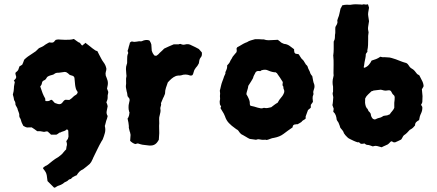

<svg xmlns="http://www.w3.org/2000/svg" viewBox="-20 -667 2040 897"><path d="M486 -237Q485 -236 485.5 -234.5Q486 -233 485 -231Q482 -221 483 -212Q483 -201 477 -189Q479 -185 480.5 -180.5Q482 -176 483 -171Q481 -160 478.5 -148Q476 -136 483 -125Q482 -119 480 -113Q478 -107 476 -102Q475 -97 473.5 -92Q472 -87 470 -79Q470 -81 469.5 -80Q469 -79 470 -77Q474 -61 470 -46Q466 -31 460 -16Q459 -15 458 -12.5Q457 -10 455 -8Q444 11 434.5 31Q425 51 415 71Q414 75 411 80Q408 85 406 90Q402 96 399 99Q392 105 384 111.5Q376 118 368 124Q358 128 351 135Q344 142 338 152Q331 154 325 158Q319 160 314 166Q312 170 307 170Q302 171 298.5 175Q295 179 290 181Q281 184 274 191Q265 197 255 200Q250 201 245 204.5Q240 208 236 210Q234 209 233 209Q232 209 232 209L202 179Q200 161 198.5 152.5Q197 144 193.5 137.5Q190 131 181 120Q182 118 182 117Q182 116 183 115Q186 113 190 110Q194 107 198 106Q206 101 212 95.5Q218 90 225 85Q231 80 238 75.5Q245 71 252 67Q259 62 265.5 56.5Q272 51 277 44Q280 40 283 37Q286 34 289 31Q290 27 290 23.5Q290 20 291 17Q295 7 290 -6V-8L297 -18Q297 -17 298.5 -23Q300 -29 300 -29Q300 -38 299.5 -43.5Q299 -49 299 -57Q295 -62 293.5 -62.5Q292 -63 290 -61Q286 -57 280 -55Q274 -53 268 -51Q267 -51 264 -49Q261 -47 259 -48L246 -39Q245 -39 244.5 -38.5Q244 -38 243 -38H218Q215 -42 211 -45Q207 -48 204 -52Q197 -54 193.5 -52.5Q190 -51 185 -51L168 -54H154Q147 -59 141 -63.5Q135 -68 128 -72Q111 -71 106 -71.5Q101 -72 89 -79Q87 -82 86 -85Q85 -88 83 -91Q80 -97 78.5 -103.5Q77 -110 74 -115Q70 -119 70 -126Q71 -134 68 -140.5Q65 -147 63 -154Q62 -161 58 -167Q54 -173 52 -179Q53 -190 46 -199Q44 -213 40 -225Q45 -243 45 -255Q45 -263 46.5 -269.5Q48 -276 49 -283Q48 -285 47 -287.5Q46 -290 44 -291H45L51 -297Q54 -299 56 -307Q55 -311 54 -314.5Q53 -318 52 -322Q52 -327 53 -328Q63 -336 65 -340Q67 -344 71 -357Q72 -358 74.5 -359Q77 -360 78 -361Q78 -361 84 -365Q86 -370 88.5 -375.5Q91 -381 93 -388Q101 -396 110.5 -403Q120 -410 130 -416Q143 -424 147 -427.5Q151 -431 162 -442Q169 -445 176.5 -448.5Q184 -452 191 -458Q196 -461 201 -464Q206 -467 210 -469Q215 -468 218.5 -468Q222 -468 225 -468Q231 -469 234 -473.5Q237 -478 241 -481Q251 -484 263 -482Q268 -482 273.5 -481.5Q279 -481 284 -481Q295 -481 305.5 -481.5Q316 -482 325 -485Q333 -480 339.5 -474.5Q346 -469 353 -467Q355 -464 357 -462Q359 -460 360 -458Q364 -452 368 -457Q370 -459 371 -460Q372 -461 374 -462Q375 -463 376.5 -464.5Q378 -466 379 -467Q384 -463 390 -458.5Q396 -454 401 -450Q406 -446 411.5 -441.5Q417 -437 422 -434Q426 -430 435 -428Q437 -424 439 -420Q441 -416 443 -412Q448 -403 452.5 -394Q457 -385 463 -377Q474 -363 477 -346Q477 -339 474.5 -332Q472 -325 474 -314Q476 -309 478.5 -302.5Q481 -296 483 -289Q485 -279 483.5 -270.5Q482 -262 480 -253Q482 -249 483 -245.5Q484 -242 486 -237ZM343 -237Q338 -244 335 -251Q334 -256 332.5 -261Q331 -266 331 -270Q330 -275 330 -280.5Q330 -286 329 -291Q328 -296 328 -301.5Q328 -307 323 -311Q320 -313 315.5 -314Q311 -315 306 -317Q302 -321 297.5 -324.5Q293 -328 289 -330Q285 -331 282 -331Q273 -330 264.5 -328.5Q256 -327 247 -327Q245 -327 242 -326Q239 -325 237 -324Q232 -319 225.5 -317.5Q219 -316 213 -314Q209 -313 204 -310Q199 -307 197 -302Q194 -296 189.5 -293.5Q185 -291 181 -289Q177 -285 176.5 -281.5Q176 -278 175 -275Q174 -271 172 -268.5Q170 -266 168 -263Q174 -244 179 -231.5Q184 -219 191 -207Q192 -203 191.5 -200.5Q191 -198 193 -195Q200 -194 206 -195Q212 -196 217 -200Q218 -201 220 -200.5Q222 -200 223 -200Q227 -196 230 -192.5Q233 -189 236 -186Q244 -183 251 -181Q258 -179 265 -182Q271 -186 275 -192.5Q279 -199 286 -201Q290 -201 294.5 -200.5Q299 -200 304 -200Q306 -202 309.5 -204Q313 -206 315 -208Q320 -213 324.5 -217Q329 -221 335 -224Q342 -229 343 -237Z M923 -422Q925 -406 918 -399Q913 -393 911.5 -386Q910 -379 909 -371Q907 -368 905.5 -365Q904 -362 902 -359Q898 -355 894.5 -350Q891 -345 888 -340Q886 -336 885 -331Q884 -326 882 -321Q881 -320 880.5 -318.5Q880 -317 879 -316Q878 -315 876.5 -315Q875 -315 874 -314H869Q847 -323 826 -315Q822 -314 819 -314Q816 -314 812 -314Q809 -313 806.5 -313Q804 -313 802 -312Q790 -307 781 -299Q772 -291 764 -282Q760 -270 755.5 -257.5Q751 -245 751 -230Q751 -229 750 -226.5Q749 -224 748 -222Q747 -218 745.5 -215.5Q744 -213 742 -209Q740 -203 737 -197Q734 -191 732 -185Q734 -178 731.5 -172Q729 -166 729 -160Q731 -151 729.5 -143.5Q728 -136 726 -128Q723 -119 723.5 -109.5Q724 -100 724 -91Q723 -80 723.5 -68Q724 -56 724 -45Q724 -38 723 -30Q722 -22 722 -14Q719 -8 717 -6Q710 5 700 9.5Q690 14 678 13Q670 12 661.5 11Q653 10 645 9Q641 8 635 6.5Q629 5 624 3Q620 4 617.5 4.5Q615 5 612 6Q599 2 588 -9Q589 -16 589 -23Q589 -30 590 -37Q589 -40 588.5 -44.5Q588 -49 586 -53Q585 -59 583 -65Q581 -71 582 -78Q581 -93 576 -113Q578 -115 579.5 -118.5Q581 -122 582 -125Q583 -128 583.5 -130.5Q584 -133 584 -136Q584 -138 585 -139.5Q586 -141 584 -143Q583 -146 582.5 -149.5Q582 -153 581 -156Q580 -166 581 -176Q582 -180 582.5 -183.5Q583 -187 584 -191Q586 -196 585.5 -202Q585 -208 580 -212Q579 -213 578.5 -214.5Q578 -216 576 -217Q575 -222 574.5 -228Q574 -234 572 -239Q571 -246 569.5 -252Q568 -258 568 -265Q570 -277 569 -288.5Q568 -300 571 -312Q571 -314 570.5 -317Q570 -320 570 -322Q569 -333 568.5 -344Q568 -355 572 -366Q574 -370 574 -375Q574 -380 574 -385Q574 -394 574.5 -402.5Q575 -411 579 -419Q579 -422 576 -429Q578 -434 579.5 -439.5Q581 -445 582 -450Q584 -455 585 -459.5Q586 -464 587 -468Q593 -474 598 -473Q608 -470 618.5 -472.5Q629 -475 639 -474Q642 -474 645 -475.5Q648 -477 651 -478Q668 -483 679 -477Q686 -465 687 -459Q688 -453 689 -430Q692 -419 700 -409Q702 -407 706.5 -406.5Q711 -406 713 -408Q717 -411 720 -413.5Q723 -416 726 -420Q732 -425 737.5 -430.5Q743 -436 747 -440Q758 -445 768.5 -450Q779 -455 792 -460H815L817 -461Q818 -461 818.5 -461.5Q819 -462 820 -461L823 -462Q835 -456 844 -459Q860 -464 875 -455Q884 -451 892 -447Q900 -443 909 -438Q912 -434 916 -430Q920 -426 923 -422Z M1448 -273Q1451 -261 1447 -251Q1445 -246 1444 -241Q1443 -236 1444 -231Q1445 -230 1444.5 -228.5Q1444 -227 1444 -225Q1440 -217 1440.5 -208Q1441 -199 1442 -191L1432 -177V-164Q1430 -162 1427 -159.5Q1424 -157 1419 -153Q1417 -146 1413.5 -138Q1410 -130 1408 -123V-113Q1404 -109 1398 -106Q1392 -103 1388 -97Q1384 -94 1380 -92Q1376 -90 1371 -87Q1369 -86 1366.5 -86.5Q1364 -87 1362 -86Q1347 -86 1347 -72Q1336 -65 1325.5 -57Q1315 -49 1304 -41Q1287 -28 1260 -23Q1251 -22 1243 -18.5Q1235 -15 1226 -13Q1224 -13 1221 -14Q1218 -15 1216 -14Q1204 -13 1191 -16Q1187 -17 1183 -16Q1179 -15 1176 -14Q1169 -15 1162 -16Q1155 -17 1147 -18Q1138 -22 1130.5 -27Q1123 -32 1115 -36Q1109 -38 1104 -43Q1099 -48 1096 -53Q1095 -55 1093.5 -56.5Q1092 -58 1090 -60Q1087 -62 1084 -63.5Q1081 -65 1078 -68Q1062 -79 1049.5 -92Q1037 -105 1031 -124Q1026 -137 1019 -147Q1017 -151 1014.5 -154.5Q1012 -158 1010 -162Q1011 -164 1013 -170Q1011 -173 1009 -176Q1007 -179 1007 -183Q1007 -186 1006.5 -189.5Q1006 -193 1007 -197Q1009 -204 1008 -211Q1007 -218 1008 -225Q1009 -231 1007.5 -238Q1006 -245 1009 -251Q1011 -258 1012 -264Q1013 -270 1015 -276Q1017 -282 1019 -287.5Q1021 -293 1023 -298Q1025 -304 1027 -310Q1029 -316 1033 -323Q1033 -325 1033 -328Q1033 -331 1034 -332Q1038 -340 1040 -347Q1042 -354 1041 -361Q1045 -366 1048 -369Q1051 -372 1053 -376Q1055 -381 1057.5 -385.5Q1060 -390 1063 -394Q1066 -402 1072 -408Q1076 -413 1079 -416.5Q1082 -420 1084 -422Q1087 -428 1086 -432.5Q1085 -437 1085 -440Q1087 -445 1088 -446Q1091 -447 1093.5 -449Q1096 -451 1099 -452Q1107 -457 1116 -462Q1125 -467 1134 -470Q1143 -476 1152.5 -478.5Q1162 -481 1172 -484Q1180 -484 1188 -484Q1196 -484 1203 -483H1212Q1223 -479 1234.5 -479Q1246 -479 1257 -480Q1262 -480 1267.5 -480.5Q1273 -481 1278 -481Q1283 -477 1286.5 -474.5Q1290 -472 1294 -468Q1297 -467 1300 -465Q1303 -463 1307 -462Q1321 -461 1332.5 -453Q1344 -445 1354 -437Q1354 -435 1354 -431.5Q1354 -428 1355 -425Q1355 -420 1361 -416Q1364 -415 1368 -415Q1372 -415 1376 -413Q1378 -409 1381.5 -404Q1385 -399 1388 -394Q1392 -390 1396 -386Q1400 -382 1402 -377Q1404 -375 1405.5 -372Q1407 -369 1408 -367Q1411 -364 1414 -361Q1417 -358 1418 -353Q1420 -346 1424 -339Q1428 -332 1430 -324Q1431 -321 1433.5 -318Q1436 -315 1439 -311Q1441 -302 1442.5 -292Q1444 -282 1448 -273ZM1308 -237Q1309 -244 1306 -249.5Q1303 -255 1304 -261Q1304 -263 1301 -266Q1300 -268 1300 -274Q1301 -276 1301 -279.5Q1301 -283 1301 -284Q1294 -295 1288 -304.5Q1282 -314 1275 -323Q1275 -325 1273 -325.5Q1271 -326 1269 -329Q1252 -329 1232 -338Q1220 -344 1203 -339Q1202 -339 1200.5 -338Q1199 -337 1197 -335H1192Q1176 -338 1171 -323Q1169 -319 1166.5 -314.5Q1164 -310 1163 -305Q1162 -301 1159 -296.5Q1156 -292 1154 -288Q1150 -283 1147 -277Q1144 -271 1140 -266Q1139 -256 1135.5 -246Q1132 -236 1131 -227Q1134 -222 1137 -216.5Q1140 -211 1142 -206Q1148 -193 1147 -181Q1147 -179 1148 -177Q1149 -175 1150 -173Q1159 -171 1167.5 -169Q1176 -167 1184 -164Q1191 -162 1198 -161Q1205 -160 1212 -163H1215Q1223 -161 1230.5 -162.5Q1238 -164 1247 -166Q1254 -171 1261.5 -177Q1269 -183 1277 -187Q1284 -201 1294 -212Q1304 -223 1308 -237Z M1959 -265Q1958 -261 1955.5 -257.5Q1953 -254 1951 -250L1954 -218Q1954 -211 1953.5 -204.5Q1953 -198 1953 -190Q1952 -186 1950.5 -183.5Q1949 -181 1947 -177Q1949 -175 1950.5 -172Q1952 -169 1953 -167Q1954 -151 1947 -137Q1940 -123 1938 -106Q1930 -102 1924.5 -96.5Q1919 -91 1919 -81Q1915 -76 1910 -71Q1905 -66 1899 -63Q1898 -62 1894 -60Q1888 -53 1881.5 -46.5Q1875 -40 1867 -35Q1863 -31 1860.5 -25.5Q1858 -20 1854 -15Q1847 -11 1839.5 -8Q1832 -5 1826 -2Q1819 -1 1816 -3.5Q1813 -6 1809 -7Q1805 -6 1801.5 -1.5Q1798 3 1791 8Q1790 9 1786.5 10Q1783 11 1780 13Q1776 14 1772 16.5Q1768 19 1763 21Q1753 18 1743 15.5Q1733 13 1722 17Q1715 15 1709 12.5Q1703 10 1696 10Q1691 10 1682 3Q1678 5 1669 5Q1664 5 1660.5 0.5Q1657 -4 1651 -2Q1641 -5 1631.5 -9.5Q1622 -14 1614 -18Q1607 -21 1602 -26.5Q1597 -32 1592 -37Q1591 -39 1590 -40.5Q1589 -42 1587 -44Q1585 -52 1580 -58Q1575 -64 1570 -70Q1567 -81 1563 -90Q1562 -94 1558.5 -98.5Q1555 -103 1553 -108Q1552 -119 1548.5 -128.5Q1545 -138 1537 -145Q1538 -149 1538 -152Q1538 -155 1539 -159Q1537 -166 1533 -176Q1535 -184 1535.5 -193.5Q1536 -203 1537 -213Q1536 -219 1534.5 -225.5Q1533 -232 1536 -239V-262Q1531 -285 1537 -306Q1540 -314 1538 -325Q1538 -345 1538.5 -365.5Q1539 -386 1537 -406Q1536 -408 1537 -409Q1539 -423 1539 -437.5Q1539 -452 1539 -467Q1539 -469 1539 -471.5Q1539 -474 1540 -475Q1544 -482 1544.5 -489.5Q1545 -497 1545 -504Q1547 -512 1546.5 -521.5Q1546 -531 1547 -541Q1551 -547 1554.5 -554.5Q1558 -562 1556 -570V-574Q1558 -576 1558 -578.5Q1558 -581 1559 -582Q1564 -593 1566 -604.5Q1568 -616 1571 -627Q1575 -633 1579 -642Q1590 -645 1601 -645Q1606 -645 1611 -644.5Q1616 -644 1620 -645Q1631 -647 1642.5 -647Q1654 -647 1666 -646Q1669 -645 1672.5 -645.5Q1676 -646 1679 -647Q1683 -647 1686.5 -646Q1690 -645 1693 -646Q1695 -646 1696.5 -646.5Q1698 -647 1699 -647Q1700 -643 1701.5 -639.5Q1703 -636 1704 -631Q1701 -615 1700 -607Q1699 -599 1700.5 -591.5Q1702 -584 1704 -568Q1702 -555 1700 -542.5Q1698 -530 1702 -516Q1699 -499 1700 -483Q1700 -470 1699.5 -457Q1699 -444 1696 -431Q1698 -426 1694.5 -422.5Q1691 -419 1689 -414Q1689 -405 1687 -395.5Q1685 -386 1683 -376Q1682 -371 1681.5 -365Q1681 -359 1679 -353Q1679 -352 1681 -351.5Q1683 -351 1683 -350Q1695 -355 1703 -364Q1711 -373 1716 -384Q1727 -387 1737 -391Q1747 -395 1757 -402Q1761 -401 1765.5 -400Q1770 -399 1774 -400Q1779 -400 1782.5 -399.5Q1786 -399 1790 -399Q1801 -399 1810 -396Q1819 -393 1829 -390Q1840 -386 1851 -381.5Q1862 -377 1873 -374Q1882 -373 1889 -362Q1891 -358 1894.5 -354Q1898 -350 1903 -347Q1911 -343 1917 -336Q1923 -329 1929 -321Q1931 -319 1939 -315Q1944 -304 1951 -291.5Q1958 -279 1959 -265ZM1824 -213Q1823 -215 1823 -217Q1823 -219 1821 -221Q1813 -227 1809 -237Q1805 -247 1793 -245Q1779 -242 1768 -246Q1762 -248 1759 -248Q1750 -247 1741.5 -246Q1733 -245 1725 -244Q1723 -243 1721 -242Q1719 -241 1716 -241Q1709 -234 1700 -226Q1691 -218 1686 -207Q1685 -194 1685.5 -187Q1686 -180 1689 -170Q1690 -169 1691 -166.5Q1692 -164 1693 -162Q1698 -159 1699.5 -153Q1701 -147 1706 -144Q1708 -142 1709.5 -139.5Q1711 -137 1712 -135Q1713 -121 1722 -112Q1724 -111 1725.5 -110.5Q1727 -110 1728 -109Q1736 -109 1739 -112Q1745 -115 1752.5 -116.5Q1760 -118 1766 -122Q1772 -127 1780.5 -127Q1789 -127 1796 -131Q1797 -131 1801 -133Q1806 -141 1812 -147.5Q1818 -154 1822 -163V-187Q1823 -193 1823.5 -200Q1824 -207 1824 -213Z"/></svg>

Font: Darumadrop One
Style: Regular
Weight: 400
Version: Version 1.000